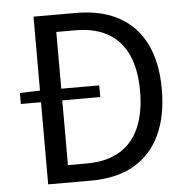

<svg xmlns="http://www.w3.org/2000/svg" viewBox="-52 -784 817 836"><g transform="rotate(-5 356.0 -366.5)"><path d="M37 -359V-407L127 -410H384V-359ZM125 0V-733H309Q422 -733 498.5 -690.5Q575 -648 614.5 -567Q654 -486 654 -369Q654 -253 615 -170Q576 -87 500 -43.5Q424 0 313 0ZM218 -76H301Q387 -76 444.5 -110.5Q502 -145 530.5 -211Q559 -277 559 -369Q559 -463 530.5 -527Q502 -591 444.5 -624.5Q387 -658 301 -658H218Z"/></g></svg>

Font: Noto Sans HK
Style: Regular
Weight: 400
Designer: Ryoko NISHIZUKA 西塚涼子 (kana, bopomofo & ideographs); Paul D. Hunt (Latin, Greek & Cyrillic); Sandoll Communications 산돌커뮤니
Foundry: Adobe
Version: Version 2.004-H2;hotconv 1.0.118;makeotfexe 2.5.65603